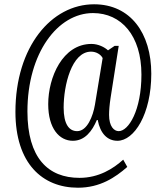

<svg xmlns="http://www.w3.org/2000/svg" viewBox="-20 -734 768 896"><path d="M344 142C447 142 518 94 574 45L555 11C509 53 441 96 351 96C204 96 108 3 108 -214C108 -486 249 -673 414 -673C546 -673 640 -568 640 -386C640 -219 580 -122 534 -122C512 -122 489 -144 489 -198C489 -217 491 -245 496 -277L534 -520H515L484 -499C468 -514 438 -529 407 -529C272 -529 205 -373 205 -248C205 -134 257 -77 320 -77C376 -77 410 -122 432 -174H436C448 -110 482 -77 528 -77C606 -77 686 -201 686 -390C686 -579 589 -714 419 -714C220 -714 52 -516 52 -212C52 28 177 142 344 142ZM340 -122C302 -122 277 -155 277 -232C277 -335 314 -493 405 -493C430 -493 451 -479 459 -463L423 -245C414 -192 387 -122 340 -122Z"/></svg>

Font: Noto Serif Devanagari ExtraCondensed
Style: Regular
Weight: 400
Width: 2
Designer: Universal Thirst, Indian Type Foundry and the Monotype Design Team
Foundry: Monotype Imaging Inc.
Version: Version 2.004